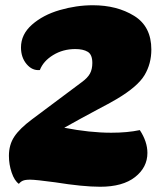

<svg xmlns="http://www.w3.org/2000/svg" viewBox="-20 -700 616 732"><path d="M332 -460Q332 -492 314.5 -502.5Q297 -513 267 -513Q220 -513 182.5 -490Q145 -467 132 -433Q103 -430 81.5 -455.5Q60 -481 60 -519Q60 -569 102 -606Q144 -643 207.5 -661.5Q271 -680 334 -680Q426 -680 491.5 -639.5Q557 -599 557 -511Q557 -457 531 -413.5Q505 -370 426 -323Q410 -313 353 -283Q291 -250 225 -213Q322 -194 404 -194Q466 -194 513 -204Q542 -160 542 -117Q542 -62 495 -25Q448 12 362 12Q296 12 190 -5Q116 -15 95 -15Q76 -15 67 -11Q58 -7 52 1Q35 -11 24.5 -42Q14 -73 14 -106Q14 -148 34.5 -179Q55 -210 102 -245L292 -387Q314 -403 323 -419.5Q332 -436 332 -460Z"/></svg>

Font: Sansita Black Italic
Style: Regular
Weight: 900
Italic angle: -11°
Designer: Pablo Cosgaya
Foundry: Omnibus-Type
Version: Version 1.006